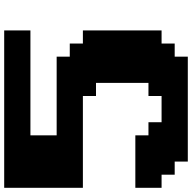

<svg xmlns="http://www.w3.org/2000/svg" viewBox="-20 -895 915 915"><g transform="rotate(-90 437.5 -437.5)"><path d="M125 0H625V-62.5H687.5V-125H750V-500H687.5V-562.5H625V-625H250V-750H750V-875H0V-500H437.5V-437.5H500V-187.5H437.5V-125H312.5V-187.5H250V-250H0V-125H62.5V-62.5H125Z"/></g></svg>

Font: Faithful 32x
Style: Bold
Weight: 400
Foundry: Faithful Resource Pack
Version: Version 1.0; January 27, 2023